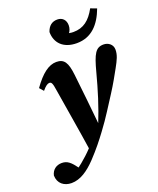

<svg xmlns="http://www.w3.org/2000/svg" viewBox="-249 -842 960 1170"><g transform="rotate(-20 230.5 -256.5)"><path d="M9.7 227.1C67 227.1 119.2 190.6 169.9 137.5C221.9 82.4 255.4 39 287.1 -3.6C344.3 -79.4 382 -145 419.7 -201.6C453.4 -253.9 478.7 -300.2 500.4 -339.6C524 -382.5 538.3 -411.1 538.3 -446.4C538.3 -480 510 -500.4 479.8 -500.4C428.9 -500.4 410.3 -467.3 380.9 -355.1C353.3 -250.7 325.2 -158.3 281.7 -49.5C248.4 -9.4 213.3 29.3 177.4 66.6C135.4 111.8 70.8 163.1 49 174.4V186.4H99.8V173.4L83.7 155.5C50.4 110.2 29.6 91.2 -6.6 91.2C-41.8 91.2 -69.2 111.5 -77.1 146.9C-76.2 198.8 -38.6 227.1 9.7 227.1ZM183.1 83 302.6 -49.9H287.1C276.7 -159 264.7 -270.1 251.7 -386.5C242.5 -468.4 223.7 -498.7 172.8 -498.7C123.6 -498.7 75.1 -462.6 20 -384.8L43 -358.7C63.3 -383.4 78 -393.2 89.2 -393.2C102.2 -393.2 108.7 -387.1 116.1 -333.9C139.5 -187.4 162.3 -59 183.1 83ZM330.9 -563.1C427.4 -563.1 484.2 -627.3 518.9 -719.9L479.1 -735C442.8 -668.4 400.3 -634.2 334.2 -634.2C299.1 -634.2 269.4 -648 237.6 -676.6L260.8 -604.2C295.1 -616.4 321.1 -644.8 321.1 -683C321.1 -717.4 299.7 -739.7 267.1 -739.7C232.2 -739.7 208.5 -720.2 196.7 -684.1C196.7 -614.6 242.4 -563.1 330.9 -563.1Z"/></g></svg>

Font: Source Serif 4 Variable
Style: Italic
Weight: 400
Italic angle: -12°
Designer: Frank Grießhammer
Foundry: Adobe Systems Incorporated
Version: Version 4.004;hotconv 1.0.116;makeotfexe 2.5.65601